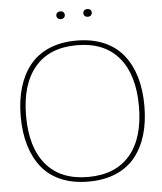

<svg xmlns="http://www.w3.org/2000/svg" viewBox="-59 -931 840 993"><g transform="rotate(-5 361.0 -435.0)"><path d="M503.7 -16.6Q441.9 9.8 360.8 9.8Q279.8 9.8 218 -16.6Q156.2 -43 117.7 -91.8Q79.1 -140.6 59.6 -207Q40 -273.4 40 -356Q40 -438.5 59.6 -504.9Q79.1 -571.3 117.7 -620.1Q156.2 -668.9 218 -695.6Q279.8 -722.2 360.8 -722.2Q441.9 -722.2 503.7 -695.6Q565.4 -668.9 604.2 -620.1Q643.1 -571.3 662.6 -504.9Q682.1 -438.5 682.1 -356Q682.1 -273.4 662.6 -207Q643.1 -140.6 604.2 -91.8Q565.4 -43 503.7 -16.6ZM143.1 -103Q218.3 -14.2 360.8 -14.2Q503.4 -14.2 578.6 -103Q653.8 -191.9 653.8 -356Q653.8 -520 578.6 -609.1Q503.4 -698.2 360.8 -698.2Q218.3 -698.2 143.1 -609.1Q67.9 -520 67.9 -356Q67.9 -191.9 143.1 -103ZM307.1 -845.5Q301.3 -839.8 291 -839.8Q280.8 -839.8 274.9 -845.5Q269 -851.1 269 -859.9Q269 -868.7 274.9 -874.3Q280.8 -879.9 291 -879.9Q301.3 -879.9 307.1 -874.3Q313 -868.7 313 -859.9Q313 -851.1 307.1 -845.5ZM447.3 -845.5Q441.4 -839.8 431.2 -839.8Q420.9 -839.8 415 -845.5Q409.2 -851.1 409.2 -859.9Q409.2 -868.7 415 -874.3Q420.9 -879.9 431.2 -879.9Q441.4 -879.9 447.3 -874.3Q453.1 -868.7 453.1 -859.9Q453.1 -851.1 447.3 -845.5Z"/></g></svg>

Font: Creato Display Thin
Style: Regular
Weight: 265
Version: Version 1.000